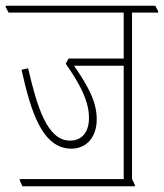

<svg xmlns="http://www.w3.org/2000/svg" viewBox="-39 -642 571 669"><path d="M39 7H431V2L421 -18V-598H512V-603L502 -622H-19V-617L-9 -598H392V-438H200L190 -420C246 -340 271 -286 271 -230C271 -185 249 -152 205 -152C125 -152 90 -271 59 -404L36 -399C68 -256 107 -124 210 -124C263 -124 298 -165 298 -226C298 -285 272 -336 219 -413H392V-18H30V-13Z"/></svg>

Font: Noto Serif Devanagari ExtraCondensed Thin
Style: Regular
Weight: 100
Width: 2
Designer: Universal Thirst, Indian Type Foundry and the Monotype Design Team
Foundry: Monotype Imaging Inc.
Version: Version 2.004